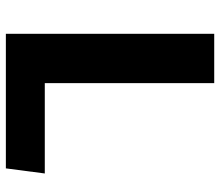

<svg xmlns="http://www.w3.org/2000/svg" viewBox="-68 -683 751 655"><g transform="rotate(90 307.5 -355.5)"><path d="M95.4 0V-710.8H263.6V-132.8H571.8L554.4 0Z"/></g></svg>

Font: FiraCode Nerd Font
Style: Bold
Weight: 700
Designer: Carrois Corporate, Edenspiekermann AG, Nikita Prokopov
Foundry: Carrois Corporate, Edenspiekermann AG, Nikita Prokopov
Version: Version 6.002;Nerd Fonts 2.1.0